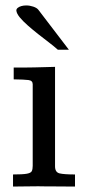

<svg xmlns="http://www.w3.org/2000/svg" viewBox="-20 -685 313 705"><path d="M27.8 0V-44.4Q63.5 -44.4 78.4 -47.1Q93.3 -49.8 96.7 -56.6Q100.1 -63.5 100.1 -76.2V-375.5Q100.1 -389.2 84.5 -391.1Q68.8 -393.1 30.3 -393.6Q30.3 -404.8 30.3 -415.5Q30.3 -426.3 30.3 -437Q50.3 -437 69.3 -437Q88.4 -437 106.4 -437.5Q126 -438 144.5 -438.5Q163.1 -439 182.1 -439.5V-74.2Q182.1 -52.2 199 -48.3Q215.8 -44.4 255.4 -44.4V0Q242.7 0 221.4 -0.2Q200.2 -0.5 178 -0.5Q155.8 -0.5 139.6 -0.7Q123.5 -1 120.6 -1Q93.3 -1 71.8 -0.5Q50.3 0 27.8 0ZM192.4 -502.4Q179.2 -514.2 160.2 -528.8Q141.1 -543.5 120.8 -559.3Q100.6 -575.2 82.5 -591.1Q64.5 -606.9 52.7 -621.1Q41 -635.3 40 -646.5Q40 -651.9 44.9 -656Q49.8 -660.2 58.1 -662.6Q66.4 -665 76.2 -665Q89.4 -665 102.3 -660.6Q115.2 -656.2 120.6 -649.4L232.9 -502.4Z"/></svg>

Font: Kameron
Style: Regular
Weight: 400
Designer: Vernon Adams
Foundry: Vernon Adams
Version: Version 1.100